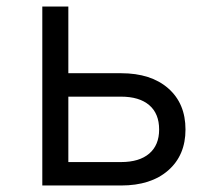

<svg xmlns="http://www.w3.org/2000/svg" viewBox="-20 -570 640 590"><path d="M110 0V-550H190V-345H352Q444 -345 497 -298.5Q550 -252 550 -172Q550 -93 497 -46.5Q444 0 352 0ZM190 -72H352Q408 -72 438.5 -98Q469 -124 469 -172Q469 -221 438.5 -247Q408 -273 352 -273H190Z"/></svg>

Font: Pitagon Sans Mono Light
Style: Regular
Weight: 300
Monospace: yes
Designer: Travis Tran
Foundry: Pitagon
Version: Version 1.001; ttfautohint (v1.8.4.7-5d5b);gftools[0.9.26]